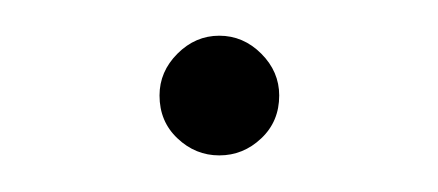

<svg xmlns="http://www.w3.org/2000/svg" viewBox="-20 -81 244 107"><path d="M68.9 -27.8Q68.9 -41.1 78.9 -51.1Q88.9 -61.1 102.2 -61.1Q115.6 -61.1 125.6 -51.1Q135.6 -41.1 135.6 -27.8Q135.6 -13.3 125.6 -3.9Q115.6 5.6 102.2 5.6Q88.9 5.6 78.9 -3.9Q68.9 -13.3 68.9 -27.8Z"/></svg>

Font: Paperlogy 1 Thin
Style: Regular
Weight: 250
Designer: redesigned by Lee Juim, glyphs from Gmarket Sans & Montserrat
Foundry: PT&
Version: Version 1.001